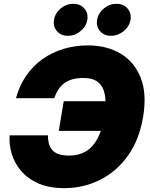

<svg xmlns="http://www.w3.org/2000/svg" viewBox="-20 -975 786 1005"><path d="M316.4 9.8Q237.8 9.8 181.6 -14.6Q125.5 -39.1 90.8 -79.8Q56.2 -120.6 41.5 -169.4Q26.9 -218.3 30.3 -266.6H231Q231 -238.8 237.3 -219Q243.7 -199.2 257.1 -186Q270.5 -172.9 292 -166.7Q313.5 -160.6 342.8 -160.6Q391.6 -160.6 428.5 -182.1Q465.3 -203.6 489.7 -248.5Q514.2 -293.5 525.9 -363.3Q537.1 -430.7 529.5 -475.8Q522 -521 494.4 -543.9Q466.8 -566.9 417 -566.9Q387.2 -566.9 362.8 -560.8Q338.4 -554.7 319.3 -541.5Q300.3 -528.3 286.9 -508.5Q273.4 -488.8 264.2 -460.9H63.5Q81.5 -526.9 116.7 -578.1Q151.9 -629.4 201.4 -664.8Q251 -700.2 311.5 -718.8Q372.1 -737.3 440.4 -737.3Q538.6 -737.3 610.8 -694.6Q683.1 -651.9 716.3 -568.4Q749.5 -484.9 729 -363.3Q709 -242.7 649.2 -159.4Q589.4 -76.2 502.9 -33.2Q416.5 9.8 316.4 9.8ZM287.6 -290 313.5 -445.3H564.9L539.1 -290ZM561.5 -787.6Q524.9 -787.6 503.7 -812Q482.4 -836.4 488.3 -871.1Q494.1 -906.2 523.4 -930.7Q552.7 -955.1 589.4 -955.1Q626 -955.1 647.5 -930.7Q668.9 -906.2 663.1 -871.1Q657.2 -836.4 627.4 -812Q597.7 -787.6 561.5 -787.6ZM335.4 -787.6Q299.3 -787.6 278.1 -812Q256.8 -836.4 262.7 -871.1Q268.1 -906.2 297.6 -930.7Q327.1 -955.1 363.3 -955.1Q399.9 -955.1 421.4 -930.7Q442.9 -906.2 437 -871.1Q431.2 -836.4 401.6 -812Q372.1 -787.6 335.4 -787.6Z"/></svg>

Font: Inter 16pt Black
Style: Italic
Weight: 900
Italic angle: -9.3988°
Version: Version 4.001;git-66647c0bb